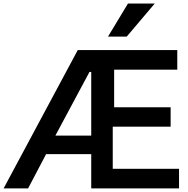

<svg xmlns="http://www.w3.org/2000/svg" viewBox="-25 -1052 1050 1072"><path d="M284.2 -294.9H484.4V-650.4H474.6ZM-4.9 0 409.2 -772.5H964.8V-663.1H612.3V-453.1H927.7V-344.7H604.5V-109.4H974.6V0H484.4V-191.4H232.4L131.8 0ZM578.1 -847.7 689.5 -1032.2H838.9L682.6 -847.7Z"/></svg>

Font: Gothic A1
Style: Bold
Weight: 700
Version: Version 2.50